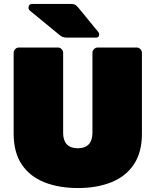

<svg xmlns="http://www.w3.org/2000/svg" viewBox="-20 -940 786 970"><path d="M374 10Q278 10 204.5 -19Q131 -48 90 -109Q49 -170 49 -264V-673Q49 -684 57 -692Q65 -700 76 -700H272Q283 -700 291 -692Q299 -684 299 -673V-268Q299 -231 317.5 -211Q336 -191 373 -191Q410 -191 428.5 -211Q447 -231 447 -268V-673Q447 -684 455 -692Q463 -700 474 -700H670Q681 -700 689 -692Q697 -684 697 -673V-264Q697 -170 656 -109Q615 -48 542 -19Q469 10 374 10ZM318 -750Q302 -750 293 -755Q284 -760 276 -767L129 -888Q124 -893 124 -900Q124 -920 143 -920H339Q350 -920 357.5 -917Q365 -914 376 -901L476 -779Q481 -774 481 -766Q481 -750 465 -750Z"/></svg>

Font: Rubik Black
Style: Regular
Weight: 900
Designer: Hubert and Fischer
Foundry: Hubert and Fischer
Version: Version 2.300;gftools[0.9.30]